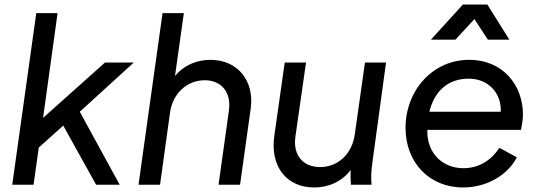

<svg xmlns="http://www.w3.org/2000/svg" viewBox="-20 -815 2374 847"><path d="M34 0H128L151 -164L259 -261L404 0H508L332 -322L570 -539H443L170 -295L234 -757H140Z M591 0H686L730 -318C742 -405 807 -461 883 -461C956 -461 1001 -409 990 -328L944 0H1039L1086 -336C1103 -460 1027 -551 909 -551C846 -551 790 -526 752 -480L791 -757H697Z M1366 12C1431 12 1489 -15 1527 -65C1526 -43 1526 -24 1528 0H1619C1616 -36 1618 -63 1623 -100L1683 -539H1590L1545 -221C1532 -133 1469 -78 1392 -78C1317 -78 1272 -130 1283 -211L1330 -539H1236L1190 -215C1171 -78 1246 12 1366 12Z M2023 12C2131 12 2222 -46 2260 -121L2183 -163C2150 -112 2097 -73 2024 -73C1936 -73 1865 -135 1865 -236V-242H2278C2282 -259 2287 -288 2287 -310C2287 -437 2201 -551 2049 -551C1888 -551 1769 -415 1769 -251C1769 -99 1873 12 2023 12ZM1874 -322C1896 -410 1953 -468 2048 -468C2133 -468 2193 -405 2189 -322ZM1881 -640H1989L2073 -731L2132 -640H2227L2130 -795H2022Z"/></svg>

Font: Mluvka Medium
Style: Italic
Weight: 500
Italic angle: -8°
Designer: Modified by Jiří Krblich, Original typeface by Gumpita Rahayu
Foundry: Gumpita Rahayu & Jiří Krblich
Version: Version 2.000;Glyphs 3.1.1 (3134)